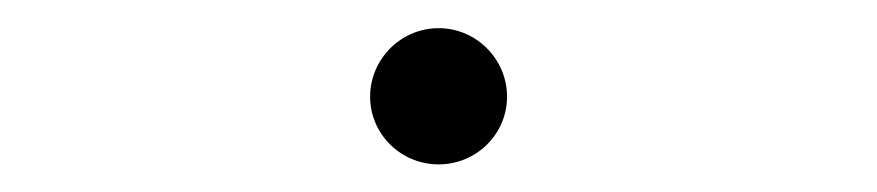

<svg xmlns="http://www.w3.org/2000/svg" viewBox="-20 -547 626 137"><path d="M293 -429.7C319.8 -429.7 341.8 -451.2 341.8 -478C341.8 -504.9 319.8 -526.9 293 -526.9C266.1 -526.9 244.1 -504.9 244.1 -478C244.1 -451.2 266.1 -429.7 293 -429.7Z"/></svg>

Font: Cascadia Mono PL ExtraLight
Style: Regular
Weight: 200
Monospace: yes
Designer: Aaron Bell
Foundry: Saja Typeworks
Version: Version 2404.023